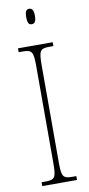

<svg xmlns="http://www.w3.org/2000/svg" viewBox="-100 -941 452 980"><g transform="rotate(-10 126.5 -451.5)"><path d="M127 -823C140 -823 150 -831 150 -863C150 -894 140 -903 127 -903C113 -903 105 -894 105 -863C105 -831 113 -823 127 -823ZM36 0H216V-20H196C146 -20 140 -31 140 -108V-606C140 -683 146 -694 196 -694H216V-714H36V-694H56C106 -694 112 -683 112 -606V-108C112 -31 106 -20 56 -20H36Z"/></g></svg>

Font: Noto Serif Hebrew ExtraCondensed Thin
Style: Regular
Weight: 100
Width: 2
Designer: Monotype Design Team
Foundry: Monotype Imaging Inc.
Version: Version 2.004